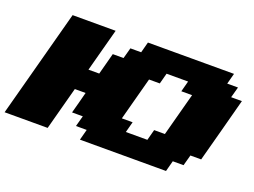

<svg xmlns="http://www.w3.org/2000/svg" viewBox="-96 -836 1389 1048"><g transform="rotate(20 598.0 -312.5)"><path d="M437.5 0H937.5L954.1 -62.5H1016.6L1033.7 -125H1096.2Q1113.3 -187.5 1146.5 -312.5Q1179.7 -437.5 1196.3 -500H1133.8L1150.9 -562.5H1088.4L1105 -625H605L588.4 -562.5H525.9L508.8 -500H446.3Q440.9 -479 429.7 -437.3Q418.5 -395.5 413.1 -375H350.6Q361.8 -416.5 384 -500Q406.2 -583.5 417.5 -625H167.5Q139.6 -520.5 83.7 -312.3Q27.8 -104 0 0H250Q261.2 -42 283.4 -125Q305.7 -208 316.9 -250H379.4Q374 -229 363 -187.3Q352.1 -145.5 346.2 -125H408.7L391.6 -62.5H454.1ZM783.7 -125H658.7L675.3 -187.5H612.8Q624 -229 646.2 -312.5Q668.5 -396 679.7 -437.5H742.2L758.8 -500H883.8L867.2 -437.5H929.7Q918.5 -396 896.2 -312.5Q874 -229 862.8 -187.5H800.3Z"/></g></svg>

Font: Faithful 32x
Style: BoldOblique
Weight: 400
Foundry: Faithful Resource Pack
Version: Version 1.0; January 27, 2023